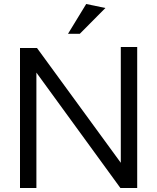

<svg xmlns="http://www.w3.org/2000/svg" viewBox="-20 -940 786 960"><path d="M165 -700H80V0H162V-577L582 0H666V-705H584V-126ZM320 -771H379L507 -900L411 -920Z"/></svg>

Font: Geom Light
Style: Regular
Weight: 300
Version: Version 1.102